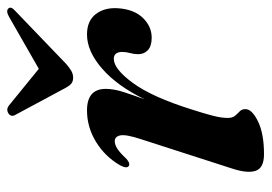

<svg xmlns="http://www.w3.org/2000/svg" viewBox="-126 -588 725 512"><g transform="rotate(-90 236.0 -331.5)"><path d="M51 -349.5Q41.5 -354 51.5 -373Q75 -413.5 114.2 -437.5Q153.5 -461.5 198 -461.5Q255.5 -461.5 255.5 -411.5Q255.5 -390 247 -363.8Q238.5 -337.5 227.5 -307.5Q263.5 -381.5 309.8 -421.5Q356 -461.5 400.5 -461.5Q437 -461.5 455 -438Q473 -414.5 470.5 -378.5Q467.5 -336 444.8 -312.5Q422 -289 392 -289Q370 -289 359 -299Q348 -309 348 -325Q348 -336 351 -346.5Q354 -357 354 -367.5Q354 -390 335.5 -390Q308.5 -390 271 -338.8Q233.5 -287.5 200.5 -182Q189.5 -148 183.8 -125.5Q178 -103 178 -86.5Q178 -73.5 184 -66.5Q190 -59.5 195.8 -54Q201.5 -48.5 201.5 -39Q201.5 -21.5 168.8 -5.5Q136 10.5 81 10.5Q44.5 10.5 37 -11.8Q29.5 -34 43.5 -76L121.5 -318Q134.5 -357.5 131.5 -372.5Q128.5 -387.5 116 -387.5Q107 -387.5 96.5 -381Q86 -374.5 69 -356.5Q58 -346.5 51 -349.5ZM322 -517Q311.5 -508 303.2 -503.2Q295 -498.5 285.5 -498.5Q275.5 -498.5 269.8 -503.2Q264 -508 259 -517L186.5 -652Q179.5 -663.5 190 -671Q201.5 -678 212 -669L309 -590L447 -669Q463.5 -678.5 470 -671Q476.5 -664 462.5 -652Z"/></g></svg>

Font: Fraunces 72pt SemiBold
Style: Italic
Weight: 600
Italic angle: -16°
Version: Version 1.000;[b76b70a41]